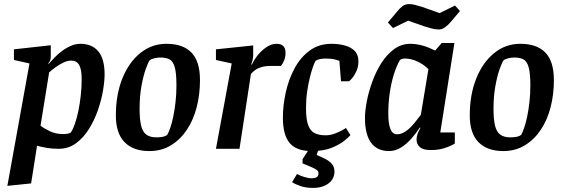

<svg xmlns="http://www.w3.org/2000/svg" viewBox="-20 -727 2757 938"><path d="M16 181 124 -417 48 -434V-486L228 -506V-451Q228 -441 225.5 -433Q223 -425 216 -418L218 -415Q229 -428 245.5 -445Q262 -462 282.5 -477.5Q303 -493 326 -503Q349 -513 373 -513Q429 -513 460 -476.5Q491 -440 491 -363Q491 -330 483 -283.5Q475 -237 458 -188Q441 -139 414 -96Q387 -53 350.5 -26.5Q314 0 266 0Q236 0 209 -4.5Q182 -9 161 -15L132 169ZM289 -72Q300 -72 311 -74Q322 -76 326 -80Q336 -94 345.5 -121Q355 -148 362.5 -183.5Q370 -219 374.5 -259.5Q379 -300 379 -340Q379 -389 366.5 -410Q354 -431 328 -431Q310 -431 290 -421.5Q270 -412 252 -399Q234 -386 220 -373L178 -113Q196 -99 224.5 -85.5Q253 -72 289 -72Z M710 11Q631 11 588.5 -32.5Q546 -76 546 -163Q546 -264 577.5 -343Q609 -422 665 -467.5Q721 -513 793 -513Q874 -513 915.5 -470Q957 -427 957 -336Q957 -266 941 -203.5Q925 -141 893 -93Q861 -45 815 -17Q769 11 710 11ZM744 -56Q761 -56 774.5 -58.5Q788 -61 797 -68Q804 -80 812 -103Q820 -126 826.5 -157.5Q833 -189 837.5 -227.5Q842 -266 842 -310Q842 -368 834 -397.5Q826 -427 809 -436.5Q792 -446 763 -446Q749 -446 733 -442Q717 -438 711 -432Q705 -425 693 -392.5Q681 -360 671.5 -309Q662 -258 662 -195Q662 -146 669 -115Q676 -84 694 -70Q712 -56 744 -56Z M1035 0 1112 -417 1035 -434V-486L1217 -505V-457Q1217 -447 1214 -434Q1211 -421 1207 -412H1211Q1220 -433 1238.5 -456.5Q1257 -480 1281.5 -496.5Q1306 -513 1331 -513Q1353 -513 1364 -502Q1375 -491 1375 -468Q1375 -449 1368 -431.5Q1361 -414 1352 -405H1308Q1277 -405 1258 -399.5Q1239 -394 1227 -385Q1215 -376 1206 -366L1150 0Z M1502 11Q1428 11 1395 -28.5Q1362 -68 1362 -151Q1362 -212 1376 -275.5Q1390 -339 1419 -393Q1448 -447 1493 -480Q1538 -513 1600 -513Q1634 -513 1664 -505Q1694 -497 1712.5 -478.5Q1731 -460 1731 -427Q1731 -401 1721.5 -380Q1712 -359 1701 -346Q1690 -333 1685 -330H1646L1638 -430Q1635 -431 1618 -436Q1601 -441 1573 -441Q1557 -441 1543.5 -438.5Q1530 -436 1521 -429Q1516 -420 1508.5 -399Q1501 -378 1493.5 -347.5Q1486 -317 1480.5 -279Q1475 -241 1475 -198Q1475 -143 1486 -114.5Q1497 -86 1518.5 -76Q1540 -66 1571 -66Q1593 -66 1614.5 -74Q1636 -82 1651.5 -90.5Q1667 -99 1670 -102L1692 -67Q1686 -59 1663 -40Q1640 -21 1600.5 -5Q1561 11 1502 11ZM1509 191Q1475 191 1449.5 182.5Q1424 174 1407 163L1431 123Q1445 131 1466 137.5Q1487 144 1502 144Q1518 144 1527 138.5Q1536 133 1536 119Q1536 109 1526.5 102.5Q1517 96 1503 90L1458 71V51L1491 0H1537L1527 30L1560 45Q1583 55 1598.5 70.5Q1614 86 1614 111Q1614 147 1585 169Q1556 191 1509 191Z M1881 11Q1823 11 1793 -29.5Q1763 -70 1763 -150Q1763 -185 1772 -232Q1781 -279 1799 -328.5Q1817 -378 1843.5 -419.5Q1870 -461 1905.5 -487Q1941 -513 1985 -513Q2009 -513 2032.5 -507.5Q2056 -502 2075 -494Q2094 -486 2106 -480L2138 -517H2200L2131 -80H2202V-26Q2200 -24 2185 -16.5Q2170 -9 2145 -1.5Q2120 6 2084 6Q2047 6 2031 -8.5Q2015 -23 2015 -45Q2015 -59 2020 -73Q2025 -87 2034 -102L2031 -104Q2013 -76 1989.5 -49.5Q1966 -23 1938.5 -6Q1911 11 1881 11ZM1920 -71Q1942 -71 1963.5 -86.5Q1985 -102 2003.5 -124.5Q2022 -147 2036 -166L2073 -389Q2052 -411 2020.5 -426Q1989 -441 1958 -441Q1948 -441 1943 -439Q1938 -437 1934 -434Q1917 -405 1904 -363Q1891 -321 1884 -272.5Q1877 -224 1877 -171Q1877 -124 1887 -97.5Q1897 -71 1920 -71ZM2124 -583Q2106 -583 2086.5 -588.5Q2067 -594 2051 -599L1974 -626L1900 -590L1875 -617L1918 -668Q1933 -687 1946.5 -697Q1960 -707 1979 -707Q1992 -707 2008 -703Q2024 -699 2040 -694L2128 -663L2203 -700L2227 -673L2184 -622Q2169 -604 2154 -593.5Q2139 -583 2124 -583Z M2439 11Q2360 11 2317.5 -32.5Q2275 -76 2275 -163Q2275 -264 2306.5 -343Q2338 -422 2394 -467.5Q2450 -513 2522 -513Q2603 -513 2644.5 -470Q2686 -427 2686 -336Q2686 -266 2670 -203.5Q2654 -141 2622 -93Q2590 -45 2544 -17Q2498 11 2439 11ZM2473 -56Q2490 -56 2503.5 -58.5Q2517 -61 2526 -68Q2533 -80 2541 -103Q2549 -126 2555.5 -157.5Q2562 -189 2566.5 -227.5Q2571 -266 2571 -310Q2571 -368 2563 -397.5Q2555 -427 2538 -436.5Q2521 -446 2492 -446Q2478 -446 2462 -442Q2446 -438 2440 -432Q2434 -425 2422 -392.5Q2410 -360 2400.5 -309Q2391 -258 2391 -195Q2391 -146 2398 -115Q2405 -84 2423 -70Q2441 -56 2473 -56Z"/></svg>

Font: Faustina Light SemiBold
Style: Italic
Weight: 600
Italic angle: -8°
Version: Version 1.200